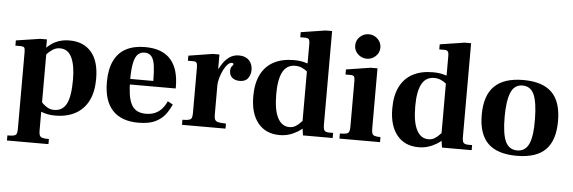

<svg xmlns="http://www.w3.org/2000/svg" viewBox="-54 -867 3711 1244"><g transform="rotate(5 1802.0 -245.0)"><path d="M23 200V167Q52 167 65.5 163.5Q79 160 83 149.5Q87 139 87 117V-383Q87 -404 81 -410.5Q75 -417 53 -417H24V-451L181 -475H224V-422H228V117Q228 138 232.5 148.5Q237 159 250.5 163Q264 167 293 167V200ZM319 12Q292 12 270 7.5Q248 3 227.5 -5Q207 -13 186 -23V-123Q196 -109 208 -91.5Q220 -74 235 -59Q250 -44 268.5 -34Q287 -24 310 -24Q365 -24 390 -72.5Q415 -121 415 -229Q415 -322 390.5 -373.5Q366 -425 314 -425Q289 -425 269 -412.5Q249 -400 235 -385Q221 -370 214 -362V-411Q233 -432 255.5 -447.5Q278 -463 307 -472Q336 -481 372 -481Q462 -481 513 -422Q564 -363 564 -248Q564 -163 535 -105.5Q506 -48 451 -18Q396 12 319 12Z M860 11Q750 11 692.5 -50.5Q635 -112 635 -234Q635 -317 661.5 -372Q688 -427 738.5 -454Q789 -481 863 -481Q921 -481 963 -464.5Q1005 -448 1031.5 -416.5Q1058 -385 1070.5 -341Q1083 -297 1083 -240V-231H720V-267H934Q934 -328 928.5 -367Q923 -406 907.5 -425.5Q892 -445 862 -445Q837 -445 819.5 -429Q802 -413 793 -373Q784 -333 784 -262Q784 -207 790 -167.5Q796 -128 809.5 -102Q823 -76 846.5 -63.5Q870 -51 904 -51Q939 -51 964.5 -62.5Q990 -74 1008.5 -95Q1027 -116 1039 -144L1073 -126Q1060 -95 1037 -63Q1014 -31 972.5 -10Q931 11 860 11Z M1144 0V-33Q1173 -33 1186.5 -37Q1200 -41 1204 -51.5Q1208 -62 1208 -83V-379Q1208 -401 1202.5 -409Q1197 -417 1179 -417H1146V-450L1303 -475H1346V-383H1350V-83Q1350 -62 1355.5 -51.5Q1361 -41 1377.5 -37Q1394 -33 1427 -33V0ZM1330 -270V-334Q1334 -347 1343.5 -370.5Q1353 -394 1370 -419Q1387 -444 1412.5 -462Q1438 -480 1474 -480Q1516 -480 1539 -455.5Q1562 -431 1562 -393Q1562 -363 1545.5 -339.5Q1529 -316 1491 -316Q1461 -316 1442.5 -331.5Q1424 -347 1424 -376Q1424 -391 1428.5 -399Q1433 -407 1437.5 -411.5Q1442 -416 1442 -420Q1442 -423 1439 -425.5Q1436 -428 1430 -428Q1418 -428 1404 -414Q1390 -400 1378 -376Q1366 -352 1358 -324.5Q1350 -297 1350 -271Z M1779 11Q1689 11 1638.5 -51Q1588 -113 1588 -224Q1588 -310 1617 -367Q1646 -424 1700 -452.5Q1754 -481 1830 -481Q1858 -481 1878 -477.5Q1898 -474 1915 -468Q1932 -462 1949 -456V-389Q1937 -401 1921.5 -414Q1906 -427 1886 -436Q1866 -445 1842 -445Q1787 -445 1761 -396.5Q1735 -348 1735 -252Q1735 -148 1762 -97Q1789 -46 1838 -46Q1861 -46 1878 -56.5Q1895 -67 1909.5 -82.5Q1924 -98 1939 -111L1944 -61Q1921 -38 1894.5 -22Q1868 -6 1839.5 2.5Q1811 11 1779 11ZM1931 0 1920 -74V-595Q1920 -617 1913.5 -624.5Q1907 -632 1892 -632H1858V-665L2018 -690H2060V-83Q2060 -50 2069 -41.5Q2078 -33 2101 -33H2124V0ZM1912 -453V-468H1947V-453Z M2168 0V-33Q2197 -33 2210.5 -37Q2224 -41 2228 -51.5Q2232 -62 2232 -83V-379Q2232 -402 2226.5 -409.5Q2221 -417 2204 -417H2171V-450L2330 -475H2374V-83Q2374 -62 2378 -51.5Q2382 -41 2394.5 -37Q2407 -33 2432 -33V0ZM2299 -531Q2266 -531 2241.5 -554Q2217 -577 2217 -610Q2217 -644 2241.5 -667Q2266 -690 2299 -690Q2322 -690 2340.5 -679Q2359 -668 2370 -650Q2381 -632 2381 -610Q2381 -577 2356.5 -554Q2332 -531 2299 -531Z M2683 11Q2593 11 2542.5 -51Q2492 -113 2492 -224Q2492 -310 2521 -367Q2550 -424 2604 -452.5Q2658 -481 2734 -481Q2762 -481 2782 -477.5Q2802 -474 2819 -468Q2836 -462 2853 -456V-389Q2841 -401 2825.5 -414Q2810 -427 2790 -436Q2770 -445 2746 -445Q2691 -445 2665 -396.5Q2639 -348 2639 -252Q2639 -148 2666 -97Q2693 -46 2742 -46Q2765 -46 2782 -56.5Q2799 -67 2813.5 -82.5Q2828 -98 2843 -111L2848 -61Q2825 -38 2798.5 -22Q2772 -6 2743.5 2.5Q2715 11 2683 11ZM2835 0 2824 -74V-595Q2824 -617 2817.5 -624.5Q2811 -632 2796 -632H2762V-665L2922 -690H2964V-83Q2964 -50 2973 -41.5Q2982 -33 3005 -33H3028V0ZM2816 -453V-468H2851V-453Z M3321 11Q3195 11 3134 -49Q3073 -109 3073 -234Q3073 -360 3135 -421Q3197 -482 3323 -482Q3448 -482 3508.5 -422Q3569 -362 3569 -236Q3569 -110 3508.5 -49.5Q3448 11 3321 11ZM3322 -24Q3375 -24 3398 -76Q3421 -128 3419 -236Q3418 -345 3395.5 -395.5Q3373 -446 3320 -446Q3267 -446 3244.5 -392Q3222 -338 3222 -233Q3222 -124 3245 -74Q3268 -24 3322 -24Z"/></g></svg>

Font: Frank Ruhl Libre
Style: Bold
Weight: 700
Designer: Yanek Iontef
Foundry: Fontef
Version: Version 6.004